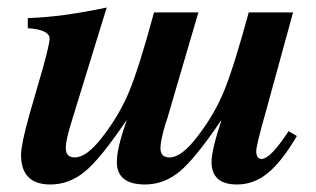

<svg xmlns="http://www.w3.org/2000/svg" viewBox="-20 -482 840 511"><path d="M748 -133 770 -120Q731 -53 693.5 -22Q656 9 611 9Q543 9 543 -51Q543 -82 569 -161H568Q499 -59 457.5 -25Q416 9 366 9Q291 9 291 -51Q291 -88 317 -161H316Q247 -59 205.5 -25Q164 9 114 9Q36 9 36 -70Q36 -97 58 -176L95 -304Q112 -366 112 -379Q112 -403 54 -407V-434Q141 -436 264 -462L171 -160Q155 -109 155 -88Q155 -63 179 -63Q211 -63 253 -118Q298 -176 324 -239Q350 -302 390 -449H508L423 -159L422 -158Q407 -108 407 -88Q407 -63 431 -63Q463 -63 505 -118Q550 -176 576 -239Q602 -302 642 -449H760L687 -183Q662 -95 662 -80Q662 -59 676 -59Q700 -59 748 -133Z"/></svg>

Font: STIX
Style: Bold Italic
Weight: 700
Italic angle: -16.33°
Designer: MicroPress Inc., with final additions and corrections provided by Coen Hoffman, Elsevier (retired)
Version: Version 1.1.1